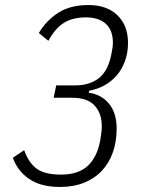

<svg xmlns="http://www.w3.org/2000/svg" viewBox="-20 -730 580 762"><path d="M277 -391Q335 -391 372 -419.5Q409 -448 422 -515Q425 -531 426.5 -540.5Q428 -550 428 -561Q428 -610 400 -635.5Q372 -661 321 -661Q269 -661 234 -639.5Q199 -618 172 -568L134 -599Q164 -649 211.5 -679.5Q259 -710 331 -710Q404 -710 446 -669.5Q488 -629 488 -560Q488 -520 476 -487.5Q464 -455 443.5 -431Q423 -407 395 -391.5Q367 -376 334 -370L332 -362Q383 -355 413 -318Q443 -281 443 -220Q443 -168 428 -125.5Q413 -83 384.5 -52.5Q356 -22 314 -5Q272 12 218 12Q142 12 95.5 -20Q49 -52 31 -104L76 -134Q93 -85 125 -61Q157 -37 222 -37Q291 -37 328.5 -72Q366 -107 378 -174Q384 -208 384 -229Q384 -280 355.5 -311Q327 -342 267 -342H193L203 -391Z"/></svg>

Font: IBM Plex Sans Condensed Light
Style: Italic
Weight: 300
Width: 3
Italic angle: -11°
Designer: Mike Abbink, Paul van der Laan, Pieter van Rosmalen
Foundry: Bold Monday
Version: Version 1.3